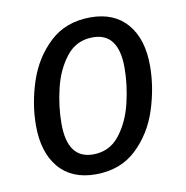

<svg xmlns="http://www.w3.org/2000/svg" viewBox="-67 -602 658 679"><g transform="rotate(-10 262.0 -263.0)"><path d="M45 -194Q45 -272 71 -351Q97 -430 154.5 -484Q212 -538 301 -538Q386 -538 432.5 -483.5Q479 -429 479 -333Q479 -256 453.5 -176.5Q428 -97 370.5 -42.5Q313 12 224 12Q138 12 91.5 -43Q45 -98 45 -194ZM389 -342Q389 -467 297 -467Q238 -467 202 -421.5Q166 -376 150.5 -311.5Q135 -247 135 -185Q135 -59 227 -59Q286 -59 322 -105Q358 -151 373.5 -216Q389 -281 389 -342Z"/></g></svg>

Font: Fira Sans Condensed
Style: Italic
Weight: 400
Width: 3
Italic angle: -8°
Designer: bBox Type GmbH & Carrois Corporate GbR & Edenspiekermann AG
Foundry: bBox Type GmbH & Carrois Corporate GbR & Edenspiekermann AG
Version: Version 4.301